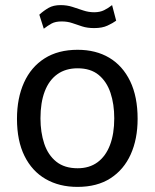

<svg xmlns="http://www.w3.org/2000/svg" viewBox="-20 -722 606 752"><path d="M283.5 10Q212 10 158.8 -20.8Q105.5 -51.5 76 -111Q46.5 -170.5 46.5 -256.5Q46.5 -337.5 74 -398.5Q101.5 -459.5 154.5 -493.2Q207.5 -527 284 -527Q355.5 -527 408 -495.8Q460.5 -464.5 489.8 -404Q519 -343.5 519 -256.5Q519 -177.5 492 -117.5Q465 -57.5 412.8 -23.8Q360.5 10 283.5 10ZM284 -63Q330 -63 362 -86.5Q394 -110 410.8 -154Q427.5 -198 427.5 -258.5Q427.5 -314 412.8 -358.2Q398 -402.5 366.5 -428.5Q335 -454.5 284 -454.5Q237 -454.5 204.5 -431.2Q172 -408 155.2 -364Q138.5 -320 138.5 -258.5Q138.5 -204 153.2 -159.5Q168 -115 200.2 -89Q232.5 -63 284 -63ZM151.5 -609.5 134 -664.5Q151 -680 170 -691Q189 -702 217.5 -702Q242 -702 263.8 -695Q285.5 -688 306.2 -681Q327 -674 349 -674Q371.5 -674 388 -682.2Q404.5 -690.5 419 -702L435 -641Q422 -631.5 401.2 -621.8Q380.5 -612 349 -612Q322 -612 302 -618.5Q282 -625 263.2 -631.5Q244.5 -638 221.5 -638Q197 -638 182 -629.8Q167 -621.5 151.5 -609.5Z"/></svg>

Font: Public Sans Thin
Style: Regular
Weight: 400
Version: Version 2.001